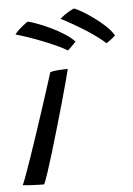

<svg xmlns="http://www.w3.org/2000/svg" viewBox="-52 -756 551 798"><g transform="rotate(-5 223.5 -357.0)"><path d="M100 1Q90.5 1 73.8 0.5Q57 0 40 -1Q23 -2 11 -3.5Q16 -14 27.2 -44.5Q38.5 -75 53.2 -118Q68 -161 84.2 -209.8Q100.5 -258.5 116.2 -306.8Q132 -355 145 -395.5Q158 -436 166 -461.5Q175.5 -464.5 188.5 -466Q201.5 -467.5 215.2 -468Q229 -468.5 239.5 -468.5Q235.5 -452 225.8 -415.5Q216 -379 202.5 -331Q189 -283 174 -231.8Q159 -180.5 144.8 -133Q130.5 -85.5 118.8 -50Q107 -14.5 100 1ZM90.5 -679Q101 -677 125.5 -668.2Q150 -659.5 180 -645.5Q210 -631.5 237.5 -614.2Q265 -597 281.5 -579Q278.5 -575.5 271 -568Q263.5 -560.5 256.5 -553.5Q249.5 -546.5 246.5 -545Q232 -554.5 206 -566.5Q180 -578.5 148.8 -591Q117.5 -603.5 87.5 -613.8Q57.5 -624 35.5 -630Q39 -635.5 47.8 -644.2Q56.5 -653 68 -662.5Q79.5 -672 90.5 -679ZM286.5 -716.5Q295 -714.5 316 -702.5Q337 -690.5 362.8 -672.2Q388.5 -654 411.5 -632.8Q434.5 -611.5 447 -590.5Q442 -585 434 -578.8Q426 -572.5 419 -567.5Q412 -562.5 409 -561Q396.5 -573 374.8 -589.2Q353 -605.5 326.8 -622Q300.5 -638.5 274.2 -653.5Q248 -668.5 228 -678.5Q234.5 -685.5 251.5 -697.2Q268.5 -709 286.5 -716.5Z"/></g></svg>

Font: Grandstander Thin Light
Style: Italic
Weight: 300
Italic angle: -15°
Version: Version 1.200